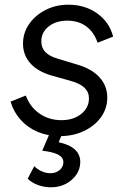

<svg xmlns="http://www.w3.org/2000/svg" viewBox="-20 -568 550 818"><path d="M25 -135 90 -161Q108 -112 148.5 -84Q189 -56 242 -56Q293 -56 326 -82.5Q359 -109 359 -149Q359 -176 339.5 -194.5Q320 -213 279 -224L204 -245Q142 -262 110 -297.5Q78 -333 78 -382Q78 -428 104 -465.5Q130 -503 174 -525.5Q218 -548 271 -548Q342 -548 394 -511Q446 -474 462 -412L396 -386Q380 -432 347 -456Q314 -480 267 -480Q218 -480 187 -455Q156 -430 156 -392Q156 -365 172.5 -347Q189 -329 226 -318L312 -292Q372 -274 404.5 -238Q437 -202 437 -152Q437 -106 410.5 -69Q384 -32 338 -10Q292 12 235 12Q184 12 141 -6Q98 -24 68 -57.5Q38 -91 25 -135ZM98 193 126 140Q140 154 158 162Q176 170 195 170Q218 170 234 156.5Q250 143 250 123Q250 102 227 90.5Q204 79 160 74L196 -10H250L230 38Q276 48 299 69Q322 90 322 122Q322 152 305 176.5Q288 201 260 215.5Q232 230 197 230Q168 230 141 220Q114 210 98 193Z"/></svg>

Font: Kosmopol Plus Jakarta Sans Italic It
Style: Regular
Weight: 400
Italic angle: -8.04999°
Designer: Gumpita Rahayu
Foundry: Tokotype
Version: Version 2.006